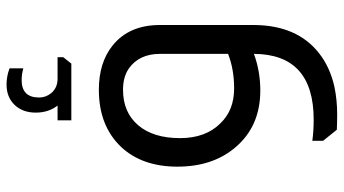

<svg xmlns="http://www.w3.org/2000/svg" viewBox="-246 -540 1025 572"><g transform="rotate(-90 266.0 -254.5)"><path d="M237 -595Q216 -622 216 -660Q216 -699 239 -723Q262 -747 300 -747Q324 -747 348 -738V-697Q330 -702 313 -702Q261 -702 261 -650Q261 -630 274 -614Q290 -595 317 -595H381V-578L362 -554H193V-595ZM391 -10Q339 9 282 9Q174 9 111 -67Q55 -134 55 -238Q55 -343 114 -406Q177 -472 284 -472Q365 -472 416 -431Q477 -382 477 -290V-9Q476 119 393 184Q351 217 292 230Q253 238 211 238Q187 238 165 237L132 196V164Q162 168 195 168Q390 168 391 -10ZM391 -290Q391 -352 347 -383Q322 -400 284 -400Q217 -400 178.5 -355Q140 -310 140 -230Q140 -154 184 -110Q223 -69 288 -69Q345 -69 391 -87Z"/></g></svg>

Font: Almarai
Style: Regular
Weight: 400
Designer: Boutros International 2019
Foundry: Created by Boutros International 2019
Version: Version 1.10